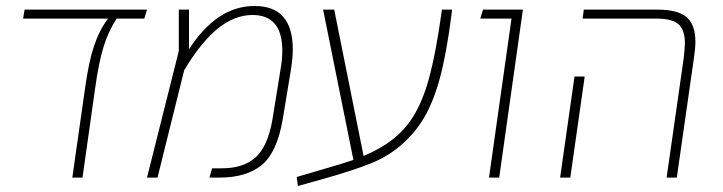

<svg xmlns="http://www.w3.org/2000/svg" viewBox="-20 -592 2411 640"><path d="M461 -530H369Q342 -490 325.5 -437Q309 -384 297 -297L255 0H221L264 -301Q276 -387 293.5 -439Q311 -491 340 -530H57L62 -560H470Z M956 -427Q956 -399 949 -355L922 -192Q903 -83 852 -41.5Q801 0 711 0H678L687 -31H720Q792 -31 832.5 -68Q873 -105 888 -193L915 -360Q921 -393 921 -423Q921 -542 822 -542Q761 -542 705 -496Q649 -450 594 -358L505 0H470L576 -422V-560H610V-428Q657 -500 711 -536Q765 -572 829 -572Q956 -572 956 -427Z M1487 -560 1484 -536Q1468 -412 1446.5 -332.5Q1425 -253 1393.5 -199.5Q1362 -146 1313 -105Q1272 -70 1215 -47Q1158 -24 1059 4L973 28L969 -2L1054 -27Q1121 -46 1158 -59L1057 -560H1094L1192 -72Q1253 -98 1292 -130Q1336 -165 1365 -216.5Q1394 -268 1413.5 -344Q1433 -420 1450 -538L1453 -560Z M1685 -530H1581L1590 -560H1723L1644 0H1610Z M2259 -398Q2263 -434 2263 -447Q2263 -492 2242 -511Q2221 -530 2167 -530H1922L1926 -560H2170Q2240 -560 2269 -534.5Q2298 -509 2298 -453Q2298 -431 2293 -398L2236 0H2202ZM1895 -337H1929L1881 0H1847Z"/></svg>

Font: FiraGO UltraLight
Style: Italic
Weight: 200
Italic angle: -8°
Designer: bBox Type GmbH
Foundry: bBox Type GmbH
Version: Version 1.001